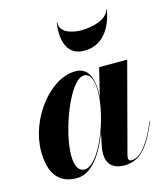

<svg xmlns="http://www.w3.org/2000/svg" viewBox="-108 -794 774 889"><g transform="rotate(-15 279.0 -350.0)"><path d="M250 -710H247C237 -649 242 -551 337 -551C442 -551 477 -649 487 -710H484.5C471.5 -661 397.5 -646 347 -646C296.5 -646 243.5 -667 250 -710ZM351 -350C351 -413 335 -470 271 -470C148 -470 22.5 -305.5 22.5 -152.5C22.5 -52.5 60 10 152 10C225 10 279.5 -75 313 -166L299 -97.5C298 -90.5 296.5 -81 296.5 -67C296.5 -22 321.5 10 379.5 10C458 10 500.5 -48.5 547 -158.5L545 -159.5C491 -32.5 448.5 -4.5 416 -4.5C406.5 -4.5 402.5 -10 402.5 -18.5C402.5 -23 403 -28 404.5 -33.5L517.5 -460H383L349.5 -322.5C350.5 -332.5 351 -341.5 351 -350ZM348.5 -351.5C348.5 -228 267.5 -19.5 196 -19.5C168 -19.5 152 -46.5 152 -98C152 -215.5 236.5 -441 305 -441C337.5 -441 348.5 -404 348.5 -351.5Z"/></g></svg>

Font: Bodoni* 72pt
Style: Bold Italic
Weight: 700
Italic angle: -13°
Version: Version 2.3